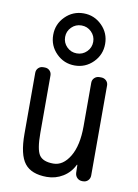

<svg xmlns="http://www.w3.org/2000/svg" viewBox="-91 -875 682 946"><g transform="rotate(10 250.0 -402.5)"><path d="M200.2 -635.7Q220.7 -615.2 250 -615.2Q279.3 -615.2 299.8 -635.7Q320.3 -656.2 320.3 -685.1Q320.3 -713.9 299.8 -734.4Q279.3 -754.9 250 -754.9Q220.7 -754.9 200.2 -734.4Q179.7 -713.9 179.7 -685.1Q179.7 -656.2 200.2 -635.7ZM158.2 -777.3Q196.3 -815.4 250 -815.4Q303.7 -815.4 341.8 -777.3Q379.9 -739.3 379.9 -685.1Q379.9 -630.9 341.8 -592.8Q303.7 -554.7 250 -554.7Q196.3 -554.7 158.2 -592.8Q120.1 -630.9 120.1 -685.1Q120.1 -739.3 158.2 -777.3ZM210 9.8Q132.8 9.8 99.1 -33.2Q65.4 -76.2 65.4 -179.7V-485.4Q65.4 -500 75.2 -509.8Q85 -519.5 99.6 -519.5H107.4Q122.1 -519.5 131.8 -509.8Q141.6 -500 141.6 -485.4V-198.2Q141.6 -115.2 160.2 -87.9Q178.7 -60.5 230.5 -60.5Q279.3 -60.5 312.5 -115.7Q345.7 -170.9 345.7 -267.6V-485.4Q345.7 -500 356 -509.8Q366.2 -519.5 380.9 -519.5H389.6Q404.3 -519.5 414.6 -509.8Q424.8 -500 424.8 -485.4V-35.2Q424.8 -20.5 415 -10.3Q405.3 0 389.6 0H385.7Q371.1 0 360.8 -9.8Q350.6 -19.5 349.6 -35.2L348.6 -74.2Q348.6 -75.2 347.7 -75.2Q345.7 -75.2 345.7 -74.2Q327.1 -35.2 290.5 -12.7Q253.9 9.8 210 9.8Z"/></g></svg>

Font: Rounded-L Mgen+ 2m regular
Style: Regular
Weight: 400
Designer: [Source Han Sans]
Ryoko NISHIZUKA  (kana & ideographs); Paul D. Hunt (Latin, Greek & Cyrillic); Wenlong ZHANG  (bopomofo
Version: Version 1.059.20150602